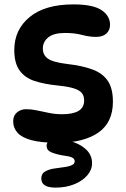

<svg xmlns="http://www.w3.org/2000/svg" viewBox="-20 -646 574 874"><path d="M314 -626Q403 -626 442 -600Q481 -574 481 -533Q481 -509 464.5 -493.5Q448 -478 418 -478Q387 -478 353.5 -487Q320 -496 276 -496Q225 -496 200 -476Q175 -456 175 -425Q175 -396 197.5 -379.5Q220 -363 284 -355Q355 -347 401.5 -329.5Q448 -312 471 -277.5Q494 -243 494 -183Q494 -88 427 -42Q360 4 242 4Q167 4 123 -8Q79 -20 59.5 -42Q40 -64 40 -94Q40 -120 57.5 -134.5Q75 -149 99 -149Q122 -149 148 -143.5Q174 -138 203 -132Q232 -126 263 -126Q363 -126 363 -188Q363 -209 353 -222Q343 -235 317 -243.5Q291 -252 241 -257Q181 -263 137 -277.5Q93 -292 69 -325.5Q45 -359 45 -418Q45 -511 115 -568.5Q185 -626 314 -626ZM233 208Q168 208 168 167Q168 145 184 135.5Q200 126 221 122Q239 119 259.5 116.5Q280 114 288 112Q302 109 311 103.5Q320 98 320 88Q320 77 308 71Q296 65 263 61Q230 55 211 46Q192 37 192 18Q192 1 207 -5Q222 -11 244 -11Q280 -11 316 1.5Q352 14 375.5 38Q399 62 399 97Q399 127 377.5 152Q356 177 318.5 192.5Q281 208 233 208Z"/></svg>

Font: DynaPuff
Style: Regular
Weight: 400
Designer: Toshi Omagari, Jennifer Daniel
Foundry: Google Fonts
Version: Version 2.000